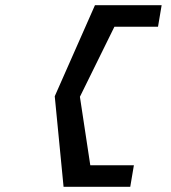

<svg xmlns="http://www.w3.org/2000/svg" viewBox="-20 -645 659 740"><path d="M482 75 496 -8H328L288 -272L421 -542H589L603 -625H346L191 -274L225 75Z"/></svg>

Font: Charger Monospace
Style: Regular
Weight: 400
Designer: Jasper
Foundry: Cannot Into Space Fonts
Version: Version 0.980